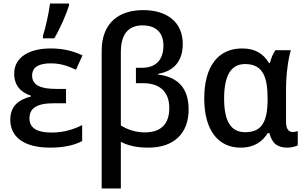

<svg xmlns="http://www.w3.org/2000/svg" viewBox="-20 -822 1716 1082"><path d="M222 -606H286C320 -664 355 -745 369 -791V-802H262C255 -749 238 -669 222 -620ZM352 -321H295C209 -321 161 -342 161 -396C161 -442 196 -465 266 -465C324 -465 365 -449 408 -429L445 -510C393 -534 338 -549 265 -549C147 -549 60 -501 60 -407C60 -342 96 -301 154 -283V-278C88 -261 38 -227 38 -147C38 -56 107 10 263 10C344 10 401 -5 443 -27V-117C401 -96 344 -75 272 -75C192 -75 146 -98 146 -155C146 -211 186 -240 281 -240H352Z M787 -765C653 -765 553 -696 553 -535V240H661V-23C700 -2 748 10 816 10C957 10 1043 -67 1043 -205C1043 -326 982 -388 871 -402V-406C960 -421 1010 -478 1010 -574C1010 -701 917 -765 787 -765ZM784 -679C854 -679 901 -642 901 -566C901 -490 864 -440 779 -440H746V-353H789C872 -353 934 -312 934 -213C934 -126 890 -76 796 -76C743 -76 698 -92 661 -115V-528C661 -646 718 -679 784 -679Z M1335 10C1416 10 1461 -27 1489 -72H1498C1514 -10 1547 10 1601 10C1621 10 1649 3 1658 -3V-83C1653 -81 1639 -78 1631 -78C1609 -78 1592 -92 1592 -134V-326C1592 -402 1605 -495 1619 -539H1532C1517 -519 1507 -490 1501 -467H1496C1463 -521 1417 -549 1344 -549C1211 -549 1131 -450 1131 -267C1131 -84 1213 10 1335 10ZM1362 -77C1280 -77 1243 -140 1243 -266C1243 -394 1280 -461 1361 -461C1458 -461 1488 -394 1488 -268V-262C1488 -134 1454 -77 1362 -77Z"/></svg>

Font: Noto Sans Thai Medium
Style: Regular
Weight: 500
Designer: Monotype Design Team
Foundry: Monotype Imaging Inc.
Version: Version 1.901